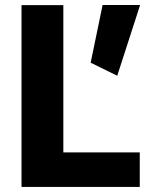

<svg xmlns="http://www.w3.org/2000/svg" viewBox="-20 -742 595 762"><path d="M534.7 -137.2V0H65.4V-721.7H231.4V-137.2ZM387.2 -722.2H536.1L445.3 -441.4L339.8 -493.2Z"/></svg>

Font: Estedad-FD ExtraBold
Style: Regular
Weight: 800
Designer: Amin Abedi
Version: Version 7.3